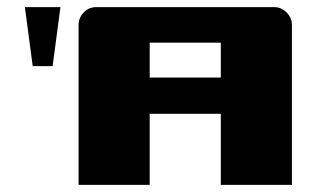

<svg xmlns="http://www.w3.org/2000/svg" viewBox="-20 -520 891 540"><path d="M201 -450Q201 -470 215.5 -485Q230 -500 251 -500H751Q771 -500 786 -485Q801 -470 801 -450V0H601V-200H401V0H201ZM601 -302V-400H401V-302ZM50 -500H150L128 -334H72Z"/></svg>

Font: Tokeely Brookings
Style: Regular
Weight: 400
Designer: Peter Wiegel
Foundry: Peter Wiegel
Version: Version 2.001